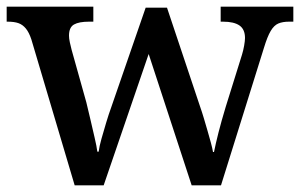

<svg xmlns="http://www.w3.org/2000/svg" viewBox="-20 -556 900 576"><path d="M74 -438Q67 -459 57.5 -470.5Q48 -482 35.5 -486.5Q23 -491 3 -491H0V-536H260V-491H247Q217 -491 202 -482.5Q187 -474 187 -449Q187 -441 189.5 -429Q192 -417 195 -406L239 -249Q245 -225 251.5 -196.5Q258 -168 264 -142.5Q270 -117 272 -101H276Q278 -117 284.5 -140Q291 -163 298.5 -188Q306 -213 314 -235L417 -533H481L580 -237Q586 -220 591.5 -201.5Q597 -183 602.5 -164Q608 -145 612.5 -128.5Q617 -112 619 -100H622Q627 -125 635.5 -158.5Q644 -192 657 -235L706 -392Q710 -405 712.5 -419.5Q715 -434 715 -442Q715 -468 698.5 -479.5Q682 -491 649 -491H642V-536H860V-491H847Q828 -491 815 -485.5Q802 -480 792 -463Q782 -446 772 -413L643 0H555L426 -394L291 0H204Z"/></svg>

Font: Noto Serif Khmer Medium
Style: Regular
Weight: 500
Version: Version 2.003